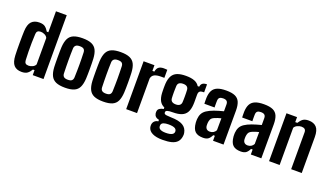

<svg xmlns="http://www.w3.org/2000/svg" viewBox="-83 -1434 3896 2261"><g transform="rotate(20 1865.0 -303.0)"><path d="M174 9.5Q110 9.5 77 -27.5Q44 -64.5 40 -149Q38.5 -178.5 38 -218.8Q37.5 -259 37.5 -302.2Q37.5 -345.5 38.2 -384.8Q39 -424 40 -451Q43.5 -536.5 78.2 -573Q113 -609.5 176 -609.5Q223.5 -609.5 247.8 -591Q272 -572.5 293 -537.5H312.5V-800H447.5V0H312.5V-62.5H292Q272 -28 246.2 -9.2Q220.5 9.5 174 9.5ZM228 -87.5Q252.5 -87.5 277.5 -99.8Q302.5 -112 312.5 -134.5V-465.5Q302.5 -488 277.5 -500.2Q252.5 -512.5 228 -512.5Q201.5 -512.5 188.8 -500.8Q176 -489 175 -465.5Q172 -412 171 -355Q170 -298 171 -242.5Q172 -187 174.5 -138.5Q176 -111.5 188.2 -99.5Q200.5 -87.5 228 -87.5Z M718 9.5Q647 9.5 604.5 -9Q562 -27.5 541.8 -68.5Q521.5 -109.5 518 -176.5Q517 -198.5 516.5 -230.8Q516 -263 516 -299.2Q516 -335.5 516.5 -368.5Q517 -401.5 518 -424Q522 -492 542.2 -532.8Q562.5 -573.5 605 -591.5Q647.5 -609.5 718 -609.5Q790 -609.5 832.2 -590.5Q874.5 -571.5 894 -530.8Q913.5 -490 917 -424Q918 -401.5 918.8 -368.8Q919.5 -336 919.5 -300.5Q919.5 -265 918.8 -232.2Q918 -199.5 917 -176.5Q913 -109.5 893.5 -68.5Q874 -27.5 831.8 -9Q789.5 9.5 718 9.5ZM718 -90Q753.5 -90 768.2 -103.8Q783 -117.5 784 -144Q785.5 -188.5 786.2 -227.5Q787 -266.5 787 -303.2Q787 -340 786.2 -377.5Q785.5 -415 784 -457Q783 -483.5 768.2 -496.8Q753.5 -510 718 -510Q683 -510 667.2 -495.8Q651.5 -481.5 650.5 -456.5Q649 -423.5 648.5 -386Q648 -348.5 648 -308.2Q648 -268 648.8 -226.8Q649.5 -185.5 651 -144Q652 -117.5 667.5 -103.8Q683 -90 718 -90Z M1196 9.5Q1125 9.5 1082.5 -9Q1040 -27.5 1019.8 -68.5Q999.5 -109.5 996 -176.5Q995 -198.5 994.5 -230.8Q994 -263 994 -299.2Q994 -335.5 994.5 -368.5Q995 -401.5 996 -424Q1000 -492 1020.2 -532.8Q1040.5 -573.5 1083 -591.5Q1125.5 -609.5 1196 -609.5Q1268 -609.5 1310.2 -590.5Q1352.5 -571.5 1372 -530.8Q1391.5 -490 1395 -424Q1396 -401.5 1396.8 -368.8Q1397.5 -336 1397.5 -300.5Q1397.5 -265 1396.8 -232.2Q1396 -199.5 1395 -176.5Q1391 -109.5 1371.5 -68.5Q1352 -27.5 1309.8 -9Q1267.5 9.5 1196 9.5ZM1196 -90Q1231.5 -90 1246.2 -103.8Q1261 -117.5 1262 -144Q1263.5 -188.5 1264.2 -227.5Q1265 -266.5 1265 -303.2Q1265 -340 1264.2 -377.5Q1263.5 -415 1262 -457Q1261 -483.5 1246.2 -496.8Q1231.5 -510 1196 -510Q1161 -510 1145.2 -495.8Q1129.5 -481.5 1128.5 -456.5Q1127 -423.5 1126.5 -386Q1126 -348.5 1126 -308.2Q1126 -268 1126.8 -226.8Q1127.5 -185.5 1129 -144Q1130 -117.5 1145.5 -103.8Q1161 -90 1196 -90Z M1483.5 0V-600H1619.5V-529H1644Q1651 -571 1674.2 -587.2Q1697.5 -603.5 1735.5 -603.5Q1747.5 -603.5 1759.8 -602.5Q1772 -601.5 1780 -601V-500H1737Q1686 -500 1656.8 -485.5Q1627.5 -471 1619.5 -434.5V0Z M2007 193.5Q1928 193.5 1880.5 170.2Q1833 147 1823.5 103.5Q1822.5 96.5 1821.5 86.8Q1820.5 77 1822 69.5Q1825.5 43 1842.8 26Q1860 9 1889 5.5V-13.5Q1861 -19 1845.8 -33.5Q1830.5 -48 1827 -70.5Q1825.5 -80 1826 -86.2Q1826.5 -92.5 1827 -100Q1829.5 -121.5 1849 -135Q1868.5 -148.5 1899 -153V-172Q1858.5 -190 1838.8 -226.5Q1819 -263 1815.5 -321Q1815 -337 1814.5 -353.2Q1814 -369.5 1814 -385Q1814 -400.5 1814.5 -414.8Q1815 -429 1815.5 -441.5Q1820 -501.5 1841.2 -538.8Q1862.5 -576 1904.5 -592.8Q1946.5 -609.5 2013 -609.5Q2078 -609.5 2119.5 -593.5Q2161 -577.5 2182 -542.5H2201Q2205 -572.5 2223.5 -586.2Q2242 -600 2278.5 -600V-499.5H2264Q2238.5 -499.5 2224.2 -487.5Q2210 -475.5 2210 -444.5V-417.5Q2210 -409.5 2210 -398.5Q2210 -387.5 2210.2 -374.2Q2210.5 -361 2210.2 -347.5Q2210 -334 2209 -321Q2205.5 -260.5 2184.5 -223.5Q2163.5 -186.5 2121.8 -169.5Q2080 -152.5 2013 -152.5Q1967 -153 1945.8 -146Q1924.5 -139 1924.5 -123V-119.5Q1924.5 -108.5 1931 -102.5Q1937.5 -96.5 1956 -93.8Q1974.5 -91 2011 -90Q2112 -88.5 2161.5 -59Q2211 -29.5 2221 29.5Q2222.5 37.5 2223 49Q2223.5 60.5 2221 73Q2215 116.5 2190 143.2Q2165 170 2119.8 181.8Q2074.5 193.5 2007 193.5ZM2015 103Q2043.5 103 2064.5 98.8Q2085.5 94.5 2098.5 85.8Q2111.5 77 2115.5 63.5Q2118 55.5 2117.5 48.5Q2117 41.5 2114.5 34.5Q2110.5 22 2098.2 14Q2086 6 2065.2 2Q2044.5 -2 2015 -2Q1977.5 -2 1954 6.5Q1930.5 15 1925 35Q1923.5 43 1923.5 50Q1923.5 57 1925 64Q1928.5 77.5 1940.2 86Q1952 94.5 1971 98.8Q1990 103 2015 103ZM2013 -252Q2044 -252 2060.8 -265.2Q2077.5 -278.5 2079.5 -302.5Q2080.5 -318.5 2081 -338Q2081.5 -357.5 2081.5 -378.8Q2081.5 -400 2081 -420.8Q2080.5 -441.5 2079.5 -459Q2077.5 -484 2061.2 -497Q2045 -510 2013 -510Q1980.5 -510 1963.2 -496.8Q1946 -483.5 1945 -456.5Q1944.5 -439 1943.8 -419.5Q1943 -400 1943 -379.8Q1943 -359.5 1943.5 -340.5Q1944 -321.5 1945 -306Q1946.5 -279 1963.5 -265.5Q1980.5 -252 2013 -252Z M2447 7.5Q2380 7.5 2347.2 -24Q2314.5 -55.5 2308 -130.5Q2307.5 -140 2307.5 -153.2Q2307.5 -166.5 2308 -175.5Q2311 -215 2326 -243.8Q2341 -272.5 2373.5 -294.5Q2406 -316.5 2460.5 -336.5Q2488.5 -346.5 2515.2 -354.2Q2542 -362 2574.5 -370.5V-455.5Q2574.5 -484 2560 -497Q2545.5 -510 2513.5 -510Q2485.5 -510 2471 -499Q2456.5 -488 2455 -462Q2454.5 -454 2454.2 -434.8Q2454 -415.5 2454.2 -397.2Q2454.5 -379 2455 -374.5H2327Q2326.5 -384.5 2326 -405.5Q2325.5 -426.5 2326 -447Q2328 -503 2346.8 -539Q2365.5 -575 2406.5 -592.2Q2447.5 -609.5 2518 -609.5Q2589.5 -609.5 2630 -590.8Q2670.5 -572 2687.5 -531.5Q2704.5 -491 2704.5 -426L2703.5 0H2572V-62.5H2552Q2535 -27 2512.5 -9.8Q2490 7.5 2447 7.5ZM2499.5 -87.5Q2523.5 -87.5 2543 -99.5Q2562.5 -111.5 2573 -132.5L2574 -282Q2554 -277 2533.2 -270.8Q2512.5 -264.5 2493 -255.5Q2461 -241.5 2451.8 -220.5Q2442.5 -199.5 2441 -175.5Q2440.5 -162.5 2440.5 -156.5Q2440.5 -150.5 2441 -140Q2443.5 -115 2458.2 -101.2Q2473 -87.5 2499.5 -87.5Z M2920.5 7.5Q2853.5 7.5 2820.8 -24Q2788 -55.5 2781.5 -130.5Q2781 -140 2781 -153.2Q2781 -166.5 2781.5 -175.5Q2784.5 -215 2799.5 -243.8Q2814.5 -272.5 2847 -294.5Q2879.5 -316.5 2934 -336.5Q2962 -346.5 2988.8 -354.2Q3015.5 -362 3048 -370.5V-455.5Q3048 -484 3033.5 -497Q3019 -510 2987 -510Q2959 -510 2944.5 -499Q2930 -488 2928.5 -462Q2928 -454 2927.8 -434.8Q2927.5 -415.5 2927.8 -397.2Q2928 -379 2928.5 -374.5H2800.5Q2800 -384.5 2799.5 -405.5Q2799 -426.5 2799.5 -447Q2801.5 -503 2820.2 -539Q2839 -575 2880 -592.2Q2921 -609.5 2991.5 -609.5Q3063 -609.5 3103.5 -590.8Q3144 -572 3161 -531.5Q3178 -491 3178 -426L3177 0H3045.5V-62.5H3025.5Q3008.5 -27 2986 -9.8Q2963.5 7.5 2920.5 7.5ZM2973 -87.5Q2997 -87.5 3016.5 -99.5Q3036 -111.5 3046.5 -132.5L3047.5 -282Q3027.5 -277 3006.8 -270.8Q2986 -264.5 2966.5 -255.5Q2934.5 -241.5 2925.2 -220.5Q2916 -199.5 2914.5 -175.5Q2914 -162.5 2914 -156.5Q2914 -150.5 2914.5 -140Q2917 -115 2931.8 -101.2Q2946.5 -87.5 2973 -87.5Z M3274 0V-600H3406.5V-537.5H3432.5Q3454 -572.5 3479 -591Q3504 -609.5 3550 -609.5Q3614.5 -609.5 3648.8 -572.8Q3683 -536 3683.5 -451V0H3551V-462.5Q3551 -488.5 3536.5 -500.5Q3522 -512.5 3494.5 -512.5Q3470 -512.5 3443.2 -499.8Q3416.5 -487 3406.5 -465.5V0Z"/></g></svg>

Font: Big Shoulders Text Thin ExtraBold
Style: Regular
Weight: 800
Version: Version 2.002